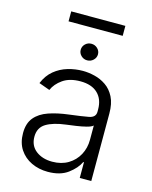

<svg xmlns="http://www.w3.org/2000/svg" viewBox="-126 -924 807 1018"><g transform="rotate(15 278.0 -415.0)"><path d="M235.8 12.4Q186.4 12.4 145.6 -6.9Q104.8 -26.3 80.6 -63Q56.5 -99.8 56.5 -152.3Q56.5 -206.3 83.1 -238.1Q109.7 -269.9 157.1 -286.2Q204.5 -302.6 266 -310Q334.9 -318.5 371.8 -325.5Q408.7 -332.4 408.7 -363.3V-376.1Q408.7 -432.2 375.5 -464.1Q342.3 -496.1 280.2 -496.1Q221.2 -496.1 184.1 -470.2Q147 -444.2 132.1 -409.1L72.1 -430.8Q90.6 -475.5 123.2 -502.3Q155.9 -529.1 196.4 -541Q236.9 -552.9 278.4 -552.9Q309.7 -552.9 343.4 -544.7Q377.1 -536.6 406.4 -516.5Q435.7 -496.4 453.8 -460.9Q471.9 -425.4 471.9 -370.4V0H408.7V-86.3H404.8Q387.8 -50.1 345.9 -18.8Q304 12.4 235.8 12.4ZM244.3 -45.5Q294.7 -45.5 331.7 -67.6Q368.6 -89.8 388.7 -127.1Q408.7 -164.4 408.7 -209.2V-288Q399.5 -279.1 373.9 -272.5Q348.4 -266 318.4 -261.7Q288.4 -257.5 266 -254.6Q196.7 -246.1 158.2 -222.7Q119.7 -199.2 119.7 -149.5Q119.7 -100.1 155.2 -72.8Q190.7 -45.5 244.3 -45.5ZM284.8 -612.6Q265.3 -612.6 251.4 -626.1Q237.6 -639.6 237.6 -658Q237.6 -676.8 251.4 -690.2Q265.3 -703.5 284.8 -703.5Q304.3 -703.5 318.4 -690.2Q332.4 -676.8 332.4 -658Q332.4 -639.6 318.4 -626.1Q304.3 -612.6 284.8 -612.6ZM433.6 -841.6V-786.9H136.4V-841.6Z"/></g></svg>

Font: Inter UI Light
Style: Regular
Weight: 300
Designer: Rasmus Andersson
Foundry: rsms
Version: 3.2;8d6f07862